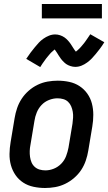

<svg xmlns="http://www.w3.org/2000/svg" viewBox="-20 -931 541 959"><path d="M205 8Q176 8 147.5 2Q119 -4 96 -19Q73 -34 57.5 -56.5Q42 -79 34.5 -106Q27 -133 27.5 -162.5Q28 -192 33 -221L53 -341Q57 -366 65.5 -391Q74 -416 88.5 -438Q103 -460 123.5 -478Q144 -496 168 -507.5Q192 -519 217.5 -523.5Q243 -528 268 -528Q298 -528 326 -522Q354 -516 377 -501Q400 -486 416 -463.5Q432 -441 439 -414Q446 -387 446 -357.5Q446 -328 441 -299L421 -179Q417 -154 408.5 -129Q400 -104 385.5 -82Q371 -60 350 -42Q329 -24 305 -12.5Q281 -1 255.5 3.5Q230 8 205 8ZM207 -80Q228 -80 249 -88.5Q270 -97 286 -113.5Q302 -130 310 -151Q318 -172 322 -193L342 -313Q344 -328 345 -343Q346 -358 343.5 -372.5Q341 -387 335.5 -400Q330 -413 320 -422.5Q310 -432 296 -436Q282 -440 267 -440Q246 -440 224.5 -431.5Q203 -423 187.5 -406.5Q172 -390 163.5 -369Q155 -348 152 -327L132 -207Q129 -192 128.5 -177Q128 -162 130 -147.5Q132 -133 137.5 -120Q143 -107 153.5 -97.5Q164 -88 178 -84Q192 -80 207 -80ZM181 -596 111 -637Q122 -654 133 -668.5Q144 -683 154 -695Q164 -707 173.5 -717.5Q183 -728 196.5 -737.5Q210 -747 225 -753Q240 -759 256 -759Q268 -759 280 -755Q292 -751 301.5 -744.5Q311 -738 319.5 -728.5Q328 -719 334 -710Q340 -701 346.5 -690.5Q353 -680 359 -673Q362 -675 368 -680.5Q374 -686 377.5 -689.5Q381 -693 384.5 -697Q388 -701 392.5 -706.5Q397 -712 401.5 -717.5Q406 -723 410.5 -730Q415 -737 420.5 -744.5Q426 -752 431 -760L501 -720Q490 -702 479 -687.5Q468 -673 458 -661Q448 -649 438.5 -639Q429 -629 415.5 -619Q402 -609 387 -603Q372 -597 356 -597Q350 -597 344 -598Q338 -599 332 -601Q326 -603 320.5 -605.5Q315 -608 310 -611.5Q305 -615 301 -619Q297 -623 292.5 -627.5Q288 -632 284.5 -637Q281 -642 278 -646.5Q275 -651 272 -655.5Q269 -660 265.5 -666Q262 -672 258.5 -676.5Q255 -681 253 -684Q250 -681 244 -676Q238 -671 234.5 -667.5Q231 -664 227.5 -659.5Q224 -655 219.5 -650Q215 -645 210.5 -639Q206 -633 201.5 -626.5Q197 -620 191.5 -612.5Q186 -605 181 -596ZM489 -839H189V-911H489Z"/></svg>

Font: Iosevka SS04 Semibold
Style: Italic
Weight: 600
Italic angle: -9°
Monospace: yes
Designer: Belleve Invis
Foundry: Belleve Invis
Version: Version 19.0.0; ttfautohint (v1.8.4)